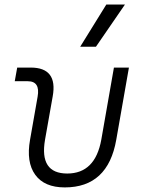

<svg xmlns="http://www.w3.org/2000/svg" viewBox="-20 -815 626 845"><path d="M265.1 9.8Q175.3 9.8 135 -45.9Q94.7 -101.6 112.3 -200.2L145.5 -389.2Q157.7 -457.5 102.5 -457.5H44.9L55.7 -517.6H115.2Q234.9 -517.6 211.9 -390.6L178.2 -200.2Q152.3 -51.3 275.9 -51.3Q398.9 -51.3 425.8 -200.2L481.4 -517.6H547.4L491.7 -200.2Q455.1 9.8 265.1 9.8ZM333 -609.4 447.8 -794.9H529.8L402.3 -609.4Z"/></svg>

Font: Cascadia Code PL Light
Style: Italic
Weight: 300
Italic angle: -10°
Monospace: yes
Designer: Aaron Bell
Foundry: Saja Typeworks
Version: Version 2404.023; ttfautohint (v1.8.4)